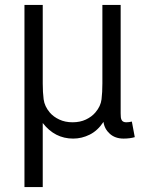

<svg xmlns="http://www.w3.org/2000/svg" viewBox="-20 -548 582 770"><path d="M390.6 -213.4V-528.3H463.9V-93.3Q463.9 -85.4 464.6 -77.6Q465.3 -69.8 469.2 -64.5Q474.6 -57.6 486.3 -57.6Q497.1 -57.6 508.8 -60.5L520.5 2Q501 7.8 475.6 7.8Q441.9 7.8 420.4 -11.5Q398.9 -30.8 395 -59.1Q371.6 -23.9 339.8 -8.1Q308.1 7.8 273.4 7.8Q199.7 7.8 151.4 -54.7V202.1H78.1V-528.3H151.4V-212.9Q151.4 -177.7 155 -149.7Q158.7 -121.6 179.7 -96.7Q194.3 -79.6 217.8 -68.6Q241.2 -57.6 271 -57.6Q301.3 -57.6 324.5 -68.6Q347.7 -79.6 362.3 -96.7Q383.8 -121.6 387.2 -149.7Q390.6 -177.7 390.6 -213.4Z"/></svg>

Font: Gidole
Style: Regular
Weight: 400
Version: Version 2.100; ttfautohint (v1.8.4.7-5d5b)